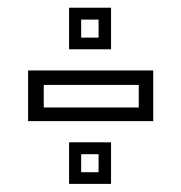

<svg xmlns="http://www.w3.org/2000/svg" viewBox="-20 -544 458 485"><path d="M51 -238V-366H367V-238ZM90.5 -272.5H330.5V-329.5H90.5ZM154.5 -79.5V-184.5H260.5V-79.5ZM185 -109H229V-154.5H185ZM154.5 -419.5V-524.5H260.5V-419.5ZM185 -449H229V-494.5H185Z"/></svg>

Font: Tourney Expanded
Style: Regular
Weight: 400
Width: 7
Designer: Tyler Finck
Foundry: Etcetera Type Co
Version: Version 1.010; ttfautohint (v1.8.3)